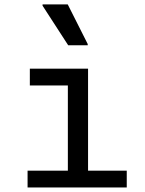

<svg xmlns="http://www.w3.org/2000/svg" viewBox="-20 -826 640 846"><path d="M279 -25V-523.5H368V-25ZM101.5 0V-74H538.5V0ZM111.5 -449.5V-523.5H341V-449.5ZM280.5 -626.5 167.5 -801V-806.5H278.5L366.5 -632V-626.5Z"/></svg>

Font: Google Sans Code
Style: Regular
Weight: 400
Monospace: yes
Designer: Google Sans Code Authors
Foundry: Google LLC
Version: Version 6.000